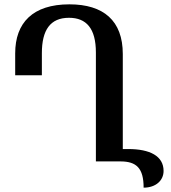

<svg xmlns="http://www.w3.org/2000/svg" viewBox="-20 -744 789 885"><path d="M642 121C698 121 734 88 734 44C734 -25 671 -57 571 -57H546V-495C546 -649 457 -724 300 -724C131 -724 50 -639 50 -498V-397H173V-499C173 -606 212 -662 298 -662C378 -662 422 -613 422 -502V0H535C609 0 642 31 642 121Z"/></svg>

Font: Noto Serif Georgian SemiCondensed Semi
Style: Regular
Weight: 600
Width: 4
Designer: Monotype Design Team
Foundry: Monotype Imaging Inc.
Version: Version 1.901